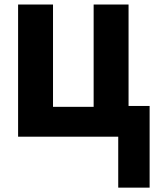

<svg xmlns="http://www.w3.org/2000/svg" viewBox="-20 -608 699 854"><path d="M60.5 0V-587.9H215.8V-132.8H396.5V-587.9H551.8V-136.7H645.5V226.6H505.9V0Z"/></svg>

Font: Gothic A1 Black
Style: Regular
Weight: 900
Version: Version 2.50